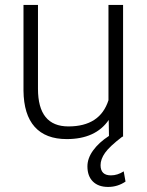

<svg xmlns="http://www.w3.org/2000/svg" viewBox="-20 -548 589 770"><path d="M470.7 0Q419.4 39.1 401.4 64.7Q383.3 90.3 383.3 114.3Q383.3 155.3 424.8 155.3Q451.2 155.3 476.1 139.2L483.4 180.2Q451.7 201.7 413.6 201.7Q374.5 201.7 352.5 179.9Q330.6 158.2 330.6 119.1Q330.6 86.9 353.5 55.2Q376.5 23.4 417 -2.9L416 -66.9Q363.3 9.8 247.6 9.8Q163.1 9.8 119.1 -39.3Q75.2 -88.4 74.2 -184.6V-528.3H132.3V-191.9Q132.3 -41 254.4 -41Q381.3 -41 415 -146V-528.3H473.6V0Z"/></svg>

Font: Roboto Light
Style: Regular
Weight: 300
Designer: Google
Version: Version 2.134; 2016; ttfautohint (v1.6)